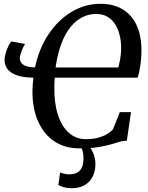

<svg xmlns="http://www.w3.org/2000/svg" viewBox="-20 -771 778 1012"><path d="M398 11Q321.5 11 266.2 -26.2Q211 -63.5 181 -130.8Q151 -198 151 -288Q151 -306.5 152.5 -325.2Q154 -344 156 -361.5Q121 -362 93 -367.8Q65 -373.5 45 -385Q25 -396.5 14.5 -414.5Q4 -432.5 4 -457Q4 -470 10 -490.8Q16 -511.5 24.8 -529.5Q33.5 -547.5 41 -552.5L112.5 -539Q107.5 -533.5 101 -518.8Q94.5 -504 89.5 -488.5Q84.5 -473 84.5 -465Q84.5 -452.5 91.2 -441.5Q98 -430.5 115.5 -423.5Q133 -416.5 164.5 -416Q186 -516.5 236.8 -591.8Q287.5 -667 358.2 -709Q429 -751 509 -751Q577.5 -751 625.8 -722.2Q674 -693.5 699.8 -638.8Q725.5 -584 725.5 -506Q725.5 -463.5 719.2 -423Q713 -382.5 705 -361.5H268.5Q268 -354 267.5 -346.2Q267 -338.5 266.8 -330.8Q266.5 -323 266.5 -315Q265 -228.5 285 -166.5Q305 -104.5 343 -71Q381 -37.5 432.5 -37.5Q469 -37.5 496.8 -45Q524.5 -52.5 544 -64.2Q563.5 -76 575 -88.5L611.5 -180H670.5L648.5 -29.5Q629 -29.5 608.8 -23.2Q588.5 -17 561 -9Q533.5 -1 494.2 5Q455 11 398 11ZM604 -415.5Q608 -433 611.5 -450Q615 -467 616.8 -484.5Q618.5 -502 618.5 -520Q618.5 -551.5 611.2 -583.2Q604 -615 588.5 -640.8Q573 -666.5 547.5 -682Q522 -697.5 486 -697.5Q449.5 -697.5 415.5 -681Q381.5 -664.5 353 -630Q324.5 -595.5 304 -542.2Q283.5 -489 273 -415.5ZM357.5 221Q337 221 318 216Q299 211 287.5 204L297 138Q306 142 318.8 145Q331.5 148 346 148Q382 148 400.8 127.8Q419.5 107.5 420 68.5Q420.5 40.5 413.5 19.2Q406.5 -2 394.5 -19L419 -21L434.5 -19Q454 -0.5 468.5 29.8Q483 60 483 94Q483 130 468.8 159Q454.5 188 426.5 204.5Q398.5 221 357.5 221Z"/></svg>

Font: Merriweather Medium
Style: Italic
Weight: 500
Italic angle: -7.8°
Version: Version 2.101